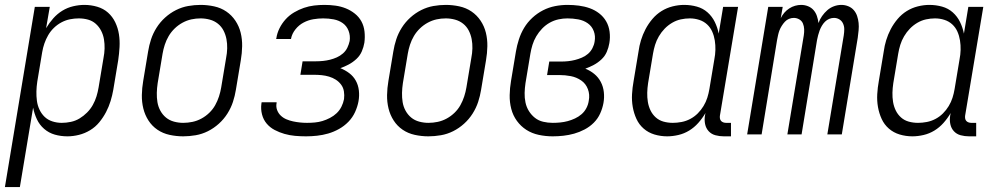

<svg xmlns="http://www.w3.org/2000/svg" viewBox="-46 -548 4066 783"><path d="M-26 215 96 -520H157L142 -433Q155 -455 171.5 -473.5Q188 -492 208.5 -504.5Q229 -517 252.5 -522.5Q276 -528 298 -528Q325 -528 350.5 -520.5Q376 -513 394.5 -496.5Q413 -480 424 -457Q435 -434 439 -408.5Q443 -383 441.5 -356Q440 -329 436 -302L416 -182Q412 -159 405 -136Q398 -113 386.5 -91Q375 -69 359 -49.5Q343 -30 321.5 -17Q300 -4 276 2Q252 8 229 8Q202 8 177.5 1Q153 -6 134 -22.5Q115 -39 104.5 -61.5Q94 -84 89 -109L35 215ZM206 -47Q224 -47 243 -51Q262 -55 278.5 -65Q295 -75 309 -89Q323 -103 332.5 -120Q342 -137 347.5 -155Q353 -173 356 -191L376 -311Q380 -331 380.5 -350Q381 -369 378 -387.5Q375 -406 366.5 -422.5Q358 -439 344.5 -451Q331 -463 313 -468Q295 -473 275 -473Q258 -473 240 -469.5Q222 -466 205 -457Q188 -448 174 -434.5Q160 -421 150.5 -404.5Q141 -388 135 -370.5Q129 -353 126 -335L106 -215Q103 -195 102.5 -175.5Q102 -156 104.5 -137Q107 -118 115 -101Q123 -84 136 -71.5Q149 -59 167.5 -53Q186 -47 206 -47Z M701 8Q673 8 645.5 2Q618 -4 596 -19Q574 -34 559.5 -56.5Q545 -79 538.5 -105.5Q532 -132 532.5 -160.5Q533 -189 538 -218L558 -338Q562 -363 570 -387.5Q578 -412 592.5 -435Q607 -458 627.5 -476.5Q648 -495 672 -507Q696 -519 721.5 -523.5Q747 -528 772 -528Q800 -528 827.5 -522Q855 -516 877 -501Q899 -486 914 -463.5Q929 -441 935.5 -414.5Q942 -388 941.5 -359.5Q941 -331 936 -302L916 -182Q912 -157 904 -132.5Q896 -108 881.5 -85Q867 -62 846.5 -43.5Q826 -25 802 -13Q778 -1 752 3.5Q726 8 701 8ZM701 -47Q720 -47 739 -51Q758 -55 775.5 -64.5Q793 -74 807.5 -88Q822 -102 831.5 -119Q841 -136 847 -154.5Q853 -173 856 -191L876 -311Q880 -331 880.5 -350.5Q881 -370 877.5 -388.5Q874 -407 865.5 -423.5Q857 -440 842.5 -451.5Q828 -463 809.5 -468Q791 -473 772 -473Q753 -473 734.5 -469Q716 -465 698.5 -455.5Q681 -446 666.5 -432Q652 -418 642 -401Q632 -384 626 -365.5Q620 -347 617 -329L597 -209Q594 -189 593.5 -169.5Q593 -150 596 -131.5Q599 -113 608 -96.5Q617 -80 631 -68.5Q645 -57 663.5 -52Q682 -47 701 -47Z M1202 8Q1179 8 1157 6Q1135 4 1114 -2Q1093 -8 1074 -18Q1055 -28 1041.5 -44Q1028 -60 1022.5 -81.5Q1017 -103 1020 -125L1021 -131H1082V-128Q1079 -113 1084 -99.5Q1089 -86 1099 -76.5Q1109 -67 1122 -61.5Q1135 -56 1149 -53Q1163 -50 1177.5 -48.5Q1192 -47 1206 -47Q1222 -47 1238 -48.5Q1254 -50 1269 -54.5Q1284 -59 1299.5 -67Q1315 -75 1327 -86.5Q1339 -98 1346.5 -113Q1354 -128 1357 -144Q1359 -160 1356.5 -175.5Q1354 -191 1345 -203Q1336 -215 1323.5 -223Q1311 -231 1296 -235.5Q1281 -240 1265.5 -241.5Q1250 -243 1234 -243H1179L1188 -298H1243Q1257 -298 1271.5 -299.5Q1286 -301 1300 -304.5Q1314 -308 1327.5 -314Q1341 -320 1352.5 -330Q1364 -340 1370.5 -353.5Q1377 -367 1380 -381Q1383 -403 1375.5 -422.5Q1368 -442 1352 -453.5Q1336 -465 1315 -469Q1294 -473 1272 -473Q1252 -473 1231.5 -469.5Q1211 -466 1192 -456Q1173 -446 1159 -428.5Q1145 -411 1141 -391V-389H1080L1081 -392Q1084 -413 1094 -433Q1104 -453 1119 -469.5Q1134 -486 1153.5 -497.5Q1173 -509 1193.5 -516Q1214 -523 1235 -525.5Q1256 -528 1277 -528Q1300 -528 1322 -525Q1344 -522 1364 -514Q1384 -506 1401 -492.5Q1418 -479 1428 -460.5Q1438 -442 1440.5 -419.5Q1443 -397 1440 -374Q1437 -356 1429.5 -338.5Q1422 -321 1407.5 -307.5Q1393 -294 1376 -285Q1359 -276 1342 -270Q1362 -262 1378.5 -249.5Q1395 -237 1405 -219Q1415 -201 1417.5 -179Q1420 -157 1416 -135Q1412 -113 1402 -91Q1392 -69 1375 -51.5Q1358 -34 1336.5 -22Q1315 -10 1292.5 -3.5Q1270 3 1247 5.5Q1224 8 1202 8Z M1701 8Q1673 8 1645.5 2Q1618 -4 1596 -19Q1574 -34 1559.5 -56.5Q1545 -79 1538.5 -105.5Q1532 -132 1532.5 -160.5Q1533 -189 1538 -218L1558 -338Q1562 -363 1570 -387.5Q1578 -412 1592.5 -435Q1607 -458 1627.5 -476.5Q1648 -495 1672 -507Q1696 -519 1721.5 -523.5Q1747 -528 1772 -528Q1800 -528 1827.5 -522Q1855 -516 1877 -501Q1899 -486 1914 -463.5Q1929 -441 1935.5 -414.5Q1942 -388 1941.5 -359.5Q1941 -331 1936 -302L1916 -182Q1912 -157 1904 -132.5Q1896 -108 1881.5 -85Q1867 -62 1846.5 -43.5Q1826 -25 1802 -13Q1778 -1 1752 3.5Q1726 8 1701 8ZM1701 -47Q1720 -47 1739 -51Q1758 -55 1775.5 -64.5Q1793 -74 1807.5 -88Q1822 -102 1831.5 -119Q1841 -136 1847 -154.5Q1853 -173 1856 -191L1876 -311Q1880 -331 1880.5 -350.5Q1881 -370 1877.5 -388.5Q1874 -407 1865.5 -423.5Q1857 -440 1842.5 -451.5Q1828 -463 1809.5 -468Q1791 -473 1772 -473Q1753 -473 1734.5 -469Q1716 -465 1698.5 -455.5Q1681 -446 1666.5 -432Q1652 -418 1642 -401Q1632 -384 1626 -365.5Q1620 -347 1617 -329L1597 -209Q1594 -189 1593.5 -169.5Q1593 -150 1596 -131.5Q1599 -113 1608 -96.5Q1617 -80 1631 -68.5Q1645 -57 1663.5 -52Q1682 -47 1701 -47Z M2208 8Q2179 8 2151 2Q2123 -4 2100.5 -18.5Q2078 -33 2062 -55Q2046 -77 2039 -104Q2032 -131 2032.5 -160Q2033 -189 2038 -218L2058 -338Q2062 -362 2070 -387Q2078 -412 2091.5 -434.5Q2105 -457 2125 -475.5Q2145 -494 2168.5 -506Q2192 -518 2217.5 -523Q2243 -528 2268 -528Q2292 -528 2315 -525Q2338 -522 2359 -514.5Q2380 -507 2397.5 -493.5Q2415 -480 2426 -461Q2437 -442 2440 -418.5Q2443 -395 2439 -372Q2436 -354 2428.5 -336.5Q2421 -319 2406.5 -305.5Q2392 -292 2375 -283Q2358 -274 2341 -268Q2361 -260 2377.5 -246.5Q2394 -233 2404 -214Q2414 -195 2416.5 -172.5Q2419 -150 2415 -128Q2411 -106 2401.5 -85Q2392 -64 2375.5 -47.5Q2359 -31 2338 -20Q2317 -9 2295.5 -3Q2274 3 2252 5.5Q2230 8 2208 8ZM2208 -47Q2223 -47 2238.5 -48.5Q2254 -50 2269 -54Q2284 -58 2299 -65Q2314 -72 2326 -82.5Q2338 -93 2345.5 -107.5Q2353 -122 2355 -137Q2360 -162 2351.5 -184.5Q2343 -207 2324 -220Q2305 -233 2282 -237.5Q2259 -242 2234 -242H2185L2194 -297H2243Q2257 -297 2271 -298.5Q2285 -300 2299 -303.5Q2313 -307 2327 -313Q2341 -319 2352 -328.5Q2363 -338 2370 -351.5Q2377 -365 2379 -379Q2383 -401 2375.5 -421Q2368 -441 2351 -453Q2334 -465 2312 -469Q2290 -473 2268 -473Q2250 -473 2231.5 -469Q2213 -465 2196 -455.5Q2179 -446 2165 -431.5Q2151 -417 2141 -400Q2131 -383 2125.5 -365Q2120 -347 2117 -329L2097 -209Q2094 -189 2093.5 -169Q2093 -149 2097 -130Q2101 -111 2111 -95Q2121 -79 2135.5 -67.5Q2150 -56 2169 -51.5Q2188 -47 2208 -47Z M2675 8Q2648 8 2623 0.5Q2598 -7 2579 -23.5Q2560 -40 2549.5 -63Q2539 -86 2534.5 -111.5Q2530 -137 2531.5 -164Q2533 -191 2538 -218L2558 -338Q2561 -361 2568 -384Q2575 -407 2586.5 -429Q2598 -451 2614.5 -470.5Q2631 -490 2652 -503Q2673 -516 2697 -522Q2721 -528 2744 -528Q2771 -528 2796 -521Q2821 -514 2839.5 -497.5Q2858 -481 2869 -458.5Q2880 -436 2885 -411L2903 -520H2964L2890 -77Q2889 -71 2890 -65Q2891 -59 2894.5 -55Q2898 -51 2903.5 -49Q2909 -47 2915 -47H2935V8H2906Q2888 8 2871.5 3.5Q2855 -1 2844 -13Q2833 -25 2829.5 -42Q2826 -59 2829 -77L2831 -87Q2818 -65 2801.5 -46.5Q2785 -28 2764.5 -15.5Q2744 -3 2720.5 2.5Q2697 8 2675 8ZM2698 -47Q2715 -47 2733.5 -50.5Q2752 -54 2769 -63Q2786 -72 2799.5 -85.5Q2813 -99 2823 -115.5Q2833 -132 2838.5 -149.5Q2844 -167 2847 -185L2867 -305Q2871 -325 2871.5 -344.5Q2872 -364 2869 -383Q2866 -402 2858.5 -419Q2851 -436 2837.5 -448.5Q2824 -461 2805.5 -467Q2787 -473 2767 -473Q2749 -473 2730.5 -469Q2712 -465 2695 -455Q2678 -445 2664.5 -431Q2651 -417 2641 -400Q2631 -383 2625.5 -365Q2620 -347 2617 -329L2597 -209Q2594 -189 2593.5 -170Q2593 -151 2596 -132.5Q2599 -114 2607 -97.5Q2615 -81 2628.5 -69Q2642 -57 2660 -52Q2678 -47 2698 -47Z M3001 0 3087 -520H3146L3138 -474Q3144 -486 3152.5 -496Q3161 -506 3172.5 -513.5Q3184 -521 3196.5 -524.5Q3209 -528 3221 -528Q3236 -528 3249.5 -522.5Q3263 -517 3272 -506.5Q3281 -496 3285.5 -482.5Q3290 -469 3292 -454Q3297 -469 3306.5 -482.5Q3316 -496 3328 -506.5Q3340 -517 3355 -522.5Q3370 -528 3385 -528Q3400 -528 3413.5 -522.5Q3427 -517 3436 -506.5Q3445 -496 3449.5 -482.5Q3454 -469 3455.5 -454.5Q3457 -440 3455.5 -424.5Q3454 -409 3452 -394L3387 0H3328L3395 -404Q3397 -417 3397 -429Q3397 -441 3392 -452Q3387 -463 3377 -469Q3367 -475 3355 -475Q3345 -475 3335.5 -471Q3326 -467 3318.5 -459.5Q3311 -452 3305.5 -442.5Q3300 -433 3296.5 -423.5Q3293 -414 3290.5 -404.5Q3288 -395 3286 -385L3223 0H3165L3232 -404Q3234 -417 3233.5 -429Q3233 -441 3228.5 -452Q3224 -463 3213.5 -469Q3203 -475 3191 -475Q3181 -475 3171.5 -471Q3162 -467 3155 -459.5Q3148 -452 3142 -442.5Q3136 -433 3132.5 -423.5Q3129 -414 3127 -404.5Q3125 -395 3123 -385L3060 0Z M3675 8Q3648 8 3623 0.5Q3598 -7 3579 -23.5Q3560 -40 3549.5 -63Q3539 -86 3534.5 -111.5Q3530 -137 3531.5 -164Q3533 -191 3538 -218L3558 -338Q3561 -361 3568 -384Q3575 -407 3586.5 -429Q3598 -451 3614.5 -470.5Q3631 -490 3652 -503Q3673 -516 3697 -522Q3721 -528 3744 -528Q3771 -528 3796 -521Q3821 -514 3839.5 -497.5Q3858 -481 3869 -458.5Q3880 -436 3885 -411L3903 -520H3964L3890 -77Q3889 -71 3890 -65Q3891 -59 3894.5 -55Q3898 -51 3903.5 -49Q3909 -47 3915 -47H3935V8H3906Q3888 8 3871.5 3.5Q3855 -1 3844 -13Q3833 -25 3829.5 -42Q3826 -59 3829 -77L3831 -87Q3818 -65 3801.5 -46.5Q3785 -28 3764.5 -15.5Q3744 -3 3720.5 2.5Q3697 8 3675 8ZM3698 -47Q3715 -47 3733.5 -50.5Q3752 -54 3769 -63Q3786 -72 3799.5 -85.5Q3813 -99 3823 -115.5Q3833 -132 3838.5 -149.5Q3844 -167 3847 -185L3867 -305Q3871 -325 3871.5 -344.5Q3872 -364 3869 -383Q3866 -402 3858.5 -419Q3851 -436 3837.5 -448.5Q3824 -461 3805.5 -467Q3787 -473 3767 -473Q3749 -473 3730.5 -469Q3712 -465 3695 -455Q3678 -445 3664.5 -431Q3651 -417 3641 -400Q3631 -383 3625.5 -365Q3620 -347 3617 -329L3597 -209Q3594 -189 3593.5 -170Q3593 -151 3596 -132.5Q3599 -114 3607 -97.5Q3615 -81 3628.5 -69Q3642 -57 3660 -52Q3678 -47 3698 -47Z"/></svg>

Font: Iosevka Term Curly Light
Style: Italic
Weight: 300
Italic angle: -9°
Designer: Belleve Invis
Foundry: Belleve Invis
Version: Version 32.3.0